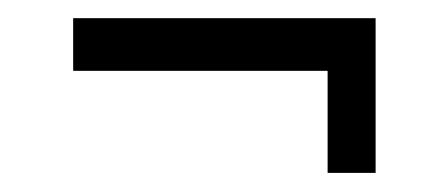

<svg xmlns="http://www.w3.org/2000/svg" viewBox="-20 -324 479 206"><path d="M58.5 -248H331.5V-138.5H383V-304.5H58.5Z"/></svg>

Font: Libre Caslon Condensed SemiBold
Style: Regular
Weight: 600
Designer: Pablo Impallari, Rodrigo Fuenzalida, Katja Schimmel, Ertekin Erdin
Foundry: Pablo Impallari, Rodrigo Fuenzalida
Version: Version 2.000;gftools[0.9.33]